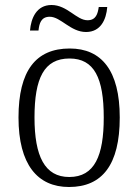

<svg xmlns="http://www.w3.org/2000/svg" viewBox="-20 -738 553 768"><path d="M324 -610C383 -610 405 -660 409 -710H375C371 -683 364 -657 330 -657C286 -657 249 -718 186 -718C126 -718 104 -665 100 -616H134C137 -644 144 -671 179 -671C223 -671 262 -610 324 -610ZM256 10C389 10 459 -79 459 -268C459 -456 386 -544 259 -544C123 -544 54 -455 54 -268C54 -80 130 10 256 10ZM257 -30C159 -30 118 -113 118 -268C118 -425 156 -504 258 -504C357 -504 395 -426 395 -268C395 -116 359 -30 257 -30Z"/></svg>

Font: Noto Serif Bengali SemiCondensed Light
Style: Regular
Weight: 300
Width: 4
Designer: Juan Bruce, Universal Thirst, Indian Type Foundry and the Monotype Design Team.
Foundry: Monotype Imaging Inc.
Version: Version 2.003